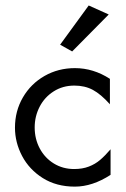

<svg xmlns="http://www.w3.org/2000/svg" viewBox="-20 -676 464 708"><path d="M35.2 -205.1Q35.2 -266.6 64.5 -316.9Q93.8 -367.2 144.3 -396Q194.8 -424.8 256.3 -424.8Q324.2 -424.8 385.3 -385.3V-291.5Q352.1 -328.6 322.5 -344.5Q293 -360.4 254.4 -360.4Q211.4 -360.4 178 -339.1Q144.5 -317.9 126.2 -282.5Q107.9 -247.1 107.9 -206.1Q107.9 -163.6 126.7 -128.4Q145.5 -93.3 178.7 -73Q211.9 -52.7 253.4 -52.7Q284.2 -52.7 307.6 -61.8Q331.1 -70.8 349.1 -86.2Q367.2 -101.6 387.7 -125.5V-31.2Q320.8 12.2 255.9 12.2Q188 12.2 137.9 -19.3Q87.9 -50.8 61.5 -100.8Q35.2 -150.9 35.2 -205.1ZM246.1 -486.3 201.7 -511.2 307.1 -655.8 380.9 -622.6Z"/></svg>

Font: NMS Futura Pro Book
Style: Regular
Weight: 400
Designer: Blend3rman
Version: Version 0.1